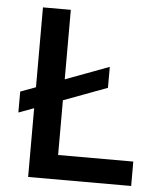

<svg xmlns="http://www.w3.org/2000/svg" viewBox="-51 -732 640 776"><g transform="rotate(5 269.5 -344.0)"><path d="M92 0V-279L30 -256V-341L92 -364V-688H205V-406L382 -472V-387L205 -321V-99H510V0Z"/></g></svg>

Font: Saira Medium
Style: Regular
Weight: 500
Designer: Hector Gatti with collaboration of the Omnibus-Type team
Foundry: Omnibus-Type
Version: Version 1.100; ttfautohint (v1.8.3)